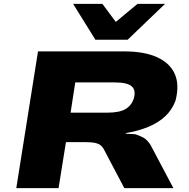

<svg xmlns="http://www.w3.org/2000/svg" viewBox="-20 -970 973 990"><path d="M64 0 176 -705H621Q724 -705 790 -675Q856 -645 881 -589Q906 -533 885 -451Q867 -403 831.5 -370Q796 -337 744 -315.5Q692 -294 625 -283L636 -280L677 -278Q696 -272 716.5 -262Q737 -252 756 -223L874 0H621L514 -203Q507 -215 496.5 -222.5Q486 -230 469 -233.5Q452 -237 423 -237H320L282 0ZM344 -389H531Q596 -389 627 -407.5Q658 -426 670 -462Q682 -505 659 -525Q636 -545 572 -545H368ZM472 -765 357 -950H508L577 -857L689 -950H831L638 -765Z"/></svg>

Font: Nunito Sans 7pt Expanded Black
Style: Italic
Weight: 900
Width: 7
Italic angle: -9°
Designer: Vernon Adams
Foundry: Vernon Adams
Version: Version 3.101;gftools[0.9.27]